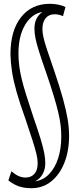

<svg xmlns="http://www.w3.org/2000/svg" viewBox="-20 -769 406 1009"><path d="M145 220Q108 220 80 210.5Q52 201 24 179L40 131Q61 149 78.5 156.5Q96 164 114 164Q144 164 161 144.5Q178 125 178 89Q178 67 171.5 40Q165 13 151.5 -29.5Q138 -72 115 -140Q84 -226 67 -286.5Q50 -347 43 -393.5Q36 -440 35 -484Q35 -608 90.5 -678.5Q146 -749 242 -749Q263 -749 284.5 -745Q306 -741 324 -732L311 -684Q298 -690 287 -692Q276 -694 266 -694Q237 -694 220 -673.5Q203 -653 203 -617Q203 -602 205.5 -587.5Q208 -573 214 -551Q220 -529 232 -493.5Q244 -458 263 -403Q294 -312 311 -250Q328 -188 335.5 -142.5Q343 -97 343 -55Q343 24 318.5 86Q294 148 249.5 184Q205 220 145 220ZM218 88Q218 122 203.5 147Q189 172 164 184Q207 178 238 146Q269 114 285.5 63Q302 12 302 -51Q302 -81 298.5 -111Q295 -141 286 -179Q277 -217 261.5 -268Q246 -319 222 -389Q197 -460 184 -502Q171 -544 166 -570Q161 -596 161 -619Q161 -677 203 -706Q147 -697 112 -638.5Q77 -580 77 -487Q77 -455 81 -423.5Q85 -392 93.5 -356Q102 -320 117 -272Q132 -224 154 -158Q179 -86 193 -40Q207 6 212.5 35.5Q218 65 218 88Z"/></svg>

Font: Georama Condensed Light
Style: Regular
Weight: 300
Width: 3
Designer: Jean-Baptiste Levee
Foundry: Production Type
Version: Version 1.000